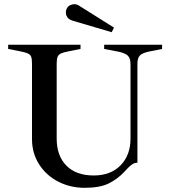

<svg xmlns="http://www.w3.org/2000/svg" viewBox="-20 -887 817 918"><path d="M133 -222V-583Q133 -605 129 -615.5Q125 -626 113 -631.5Q101 -637 75 -642L19 -653V-673H365V-653L310 -642Q283 -637 271.5 -631.5Q260 -626 255.5 -615.5Q251 -605 251 -583V-225Q251 -142 297.5 -95Q344 -48 428 -48Q509 -48 556.5 -96.5Q604 -145 604 -225V-580Q604 -608 591.5 -620.5Q579 -633 546 -640L478 -653V-673H755V-653L695 -641Q661 -634 649 -622Q637 -610 637 -581V-109Q623 -109 611 -100.5Q599 -92 588.5 -80.5Q578 -69 574 -65Q542 -31 500 -10Q458 11 384 11Q317 11 259.5 -18Q202 -47 167.5 -100.5Q133 -154 133 -222ZM331 -787Q305 -793 297 -814Q295 -818 295 -828Q295 -840 301.5 -850Q308 -860 320 -864Q328 -867 335 -867Q349 -867 361 -858L525 -755L514 -733Z"/></svg>

Font: Ibarra Real Nova SemiBold
Style: Regular
Weight: 600
Designer: Jose Maria Ribagorda & Octavio Pardo
Foundry: Jose Maria Ribagorda
Version: Version 1.014